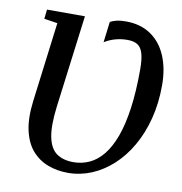

<svg xmlns="http://www.w3.org/2000/svg" viewBox="-84 -832 873 920"><g transform="rotate(10 352.5 -371.5)"><path d="M306.5 10Q253.5 10 208.2 -7.2Q163 -24.5 131.2 -61Q99.5 -97.5 86.2 -156.8Q73 -216 83.5 -300L132.5 -687.5L67.5 -697.5L72.5 -743H257L199.5 -293.5Q187.5 -198 198.8 -143.8Q210 -89.5 242 -67.2Q274 -45 323.5 -45Q364.5 -45 401 -61.8Q437.5 -78.5 467 -114.8Q496.5 -151 517.8 -208.8Q539 -266.5 550.5 -348.2Q562 -430 562 -538Q562 -589 553.2 -617Q544.5 -645 526.2 -656Q508 -667 478 -667Q447 -667 418.5 -659Q390 -651 366.5 -636L379 -737Q391.5 -744 409.8 -748.5Q428 -753 455 -753Q526.5 -753 576.5 -719Q626.5 -685 652.5 -623.8Q678.5 -562.5 678.5 -481Q678.5 -393.5 659 -318Q639.5 -242.5 604.5 -182Q569.5 -121.5 522.8 -78.8Q476 -36 420.8 -13Q365.5 10 306.5 10Z"/></g></svg>

Font: Merriweather Medium
Style: Italic
Weight: 500
Italic angle: -7.8°
Version: Version 2.101